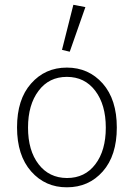

<svg xmlns="http://www.w3.org/2000/svg" viewBox="-20 -777 564 809"><path d="M241.2 -566.9 289.1 -756.8 339.8 -747.1 273.9 -559.1ZM262.2 -26.9Q337.9 -26.9 381.8 -85Q425.8 -142.6 425.8 -239.3Q425.8 -335.9 381.3 -394.5Q336.9 -453.1 261.7 -453.1Q186.5 -453.1 142.6 -394.5Q98.1 -335.9 98.1 -239.3Q98.1 -142.6 142.6 -85Q187 -27.3 262.2 -26.9ZM262.2 12.2Q170.9 12.7 111.3 -54.7Q51.8 -122.1 51.8 -240.2Q51.8 -358.4 110.8 -424.8Q169.9 -492.2 261.7 -492.2Q353.5 -492.2 413.1 -424.8Q472.2 -357.4 472.2 -239.7Q472.2 -121.6 413.1 -54.7Q354 12.2 262.2 12.2Z"/></svg>

Font: SourceSansPro-Light
Style: Regular
Weight: 300
Designer: Paul D. Hunt
Foundry: Adobe Systems Incorporated
Version: Version 2.020;PS 2.0;hotconv 1.0.86;makeotf.lib2.5.63406